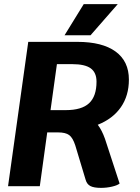

<svg xmlns="http://www.w3.org/2000/svg" viewBox="-20 -903 680 931"><path d="M489 -230 560 -13Q549 -4 523 2Q497 8 470 8Q435 8 418 -1Q401 -10 395 -32L345 -198Q333 -235 315.5 -248Q298 -261 261 -261H209L173 0H19L117 -700H355Q476 -700 540.5 -653Q605 -606 605 -517Q605 -439 566 -383Q527 -327 454 -298Q474 -272 489 -230ZM299 -369Q376 -369 412 -402.5Q448 -436 448 -507Q448 -551 420 -571.5Q392 -592 330 -592H256L225 -369ZM386 -883H551L419 -732H293Z"/></svg>

Font: Krub
Style: Bold Italic
Weight: 700
Italic angle: -8°
Designer: Ekaluck Peanpanawate
Foundry: Cadson Demak Co.,Ltd.
Version: Version 1.000; ttfautohint (v1.6)